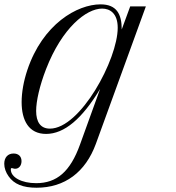

<svg xmlns="http://www.w3.org/2000/svg" viewBox="-128 -608 809 885"><path d="M40.5 257.3C169.9 257.3 266.1 186 314 54.7L544.4 -578.6H472.2L433.1 -472.2C433.1 -543 409.7 -587.9 335.4 -587.9C228 -587.9 68.8 -497.1 -2 -285.2C-19 -234.4 -28.3 -182.6 -28.3 -137.2C-28.3 -53.2 4.4 9.3 84.5 9.3C168.5 9.3 250.5 -60.5 333.5 -198.2L240.7 58.6C195.8 183.1 133.8 236.3 38.6 236.3C-28.3 236.3 -78.1 209.5 -78.1 173.3C-78.1 168 -77.1 167 -73.7 167C-68.4 167 -65.4 169.9 -58.1 169.9C-41 169.9 -28.8 155.3 -28.8 134.8C-28.8 112.8 -43 99.6 -65.4 99.6C-91.8 99.6 -108.4 117.7 -108.4 147C-108.4 166.5 -101.1 187 -88.4 204.6C-63.5 240.7 -22 257.3 40.5 257.3ZM102.1 -15.1C58.6 -15.1 38.6 -45.9 38.6 -96.7C38.6 -141.6 54.2 -211.9 84.5 -290C158.2 -479.5 269.5 -568.4 342.8 -568.4C378.9 -568.4 414.6 -546.4 414.6 -480C414.6 -334.5 242.7 -15.1 102.1 -15.1Z"/></svg>

Font: Petit Formal Script
Style: Regular
Weight: 400
Designer: Pablo Impallari, Brenda Gallo, Rodrigo Fuenzalida
Foundry: Pablo Impallari, Brenda Gallo, Rodrigo Fuenzalida
Version: Version 1.001